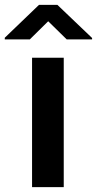

<svg xmlns="http://www.w3.org/2000/svg" viewBox="-63 -764 396 784"><path d="M197.3 -528.3V0H67.9V-528.3ZM171.4 -744.1 313 -608.9V-603H209.5L133.8 -677.2L58.6 -603H-43.5V-609.9L96.2 -744.1Z"/></svg>

Font: Vazirmatn RD SemiBold
Style: Regular
Weight: 600
Designer: Saber Rastikerdar
Foundry: Saber Rastikerdar
Version: Version 32.102